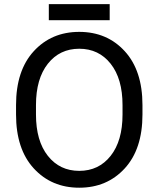

<svg xmlns="http://www.w3.org/2000/svg" viewBox="-20 -877 753 912"><path d="M56.2 -333V-377.9Q56.2 -542 140.4 -633.8Q224.6 -725.6 356.4 -725.6Q488.3 -725.6 572.5 -633.8Q656.7 -542 656.7 -377.9V-333Q656.7 -168.9 572.5 -77.1Q488.3 14.6 356.4 14.6Q224.6 14.6 140.4 -77.1Q56.2 -168.9 56.2 -333ZM150.9 -333Q150.9 -208 207.3 -136.7Q263.7 -65.4 356.4 -65.4Q449.2 -65.4 505.6 -136.7Q562 -208 562 -333V-377.9Q562 -502.9 505.6 -574.2Q449.2 -645.5 356.4 -645.5Q263.7 -645.5 207.3 -574.2Q150.9 -502.9 150.9 -377.9ZM211.9 -781.2V-857.4H501V-781.2Z"/></svg>

Font: RobotoFlex
Style: Regular
Weight: 400
Designer: Berlow after Robertson
Foundry: Google
Version: Version 2.136